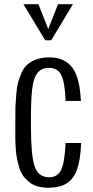

<svg xmlns="http://www.w3.org/2000/svg" viewBox="-20 -867 438 900"><path d="M220.2 -678.2H191.9L89.8 -847.2H160.2L206.1 -731L252 -847.2H321.8ZM51.8 -222.2V-276.9V-308.1Q51.8 -354 52.2 -367.7Q52.7 -382.3 56.2 -423.8Q59.1 -459 64.5 -480Q69.3 -498 81.1 -525.9Q92.8 -551.8 109.4 -565.4Q148.9 -598.1 210.9 -598.1Q275.9 -598.1 312 -558.6Q328.1 -541 338.4 -513.7Q355 -471.7 358.9 -398.9Q358.9 -398.4 359.4 -396.5Q359.9 -394.5 359.9 -394H287.1V-397.9Q284.2 -480.5 267.6 -514.2Q250.5 -548.8 210.9 -548.8Q182.6 -548.8 166.3 -535.9Q149.9 -522.9 139.6 -493.7Q134.3 -477.1 130.4 -446.3Q125 -398.4 125 -308.1V-276.9Q125 -140.6 142.1 -87.9Q158.7 -36.1 210.9 -36.1Q249.5 -36.1 266.6 -70.8Q283.2 -106 287.1 -191.9V-196.8H359.9V-192.9Q357.4 -118.2 340.8 -71.8Q326.2 -30.3 295.4 -9.3Q264.6 11.7 210.9 13.2Q149.9 13.2 118.7 -12.2Q105.5 -23.4 98.6 -30.5Q91.8 -37.6 84 -50Q76.2 -62.5 71.3 -78.1Q63 -106 60.1 -120.6Q55.7 -141.6 53.7 -170.4Q51.8 -199.7 51.8 -222.2Z"/></svg>

Font: VL Oswald
Style: Light
Weight: 300
Designer: vernon adams
Foundry: vernon adams
Version: Version ; ttfautohint (v0.92.18-e454-dirty) -l 8 -r 50 -G 20